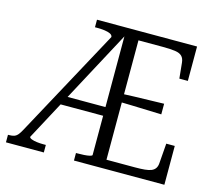

<svg xmlns="http://www.w3.org/2000/svg" viewBox="-102 -835 1073 960"><g transform="rotate(15 435.0 -355.0)"><path d="M229 -299H455V-254H204ZM489 -384Q528 -386 566.5 -387Q605 -388 643 -389Q681 -390 719 -391V-336Q682 -337 644 -338.5Q606 -340 567.5 -341Q529 -342 489 -343ZM357 0V-39H364Q381 -39 398.5 -40Q416 -41 428 -44Q440 -47 440 -51V-665L115 -58Q115 -52 126.5 -47.5Q138 -43 154.5 -41Q171 -39 187 -39H201V0H5V-39H9Q26 -39 36.5 -42.5Q47 -46 55.5 -56Q64 -66 73 -83L378 -645Q377 -655 366 -660.5Q355 -666 337 -668.5Q319 -671 297 -671H286V-710H804V-532H760L752 -612Q750 -634 738.5 -645.5Q727 -657 703 -660.5Q679 -664 640 -664H513V-46H661Q690 -46 711 -48Q732 -50 745 -55.5Q758 -61 765 -71.5Q772 -82 773 -98L781 -201H825V0Z"/></g></svg>

Font: Roboto Serif 28pt Condensed Light
Style: Regular
Weight: 300
Width: 3
Designer: Greg Gazdowicz
Foundry: Commercial Type
Version: Version 1.008